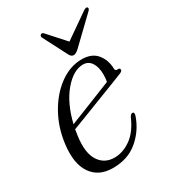

<svg xmlns="http://www.w3.org/2000/svg" viewBox="-157 -692 692 780"><g transform="rotate(-30 189.5 -301.5)"><path d="M326 -130Q306 -71.5 259.2 -31.8Q212.5 8 142 8Q75.5 8 43 -39Q10.5 -86 21 -172Q30 -246 64 -306.5Q98 -367 147.5 -402.8Q197 -438.5 251 -438.5Q298 -438.5 321.5 -409.8Q345 -381 346 -339.5Q346.5 -328.5 357.5 -330Q366.5 -331 368.5 -324.5Q371 -316 357 -310.5Q340 -303.5 305.8 -290.2Q271.5 -277 230.2 -261Q189 -245 150.5 -230Q112 -215 86.5 -205.5Q84 -191 82 -176Q72 -102 96.5 -63.8Q121 -25.5 168.5 -25.5Q207.5 -25.5 245 -51.8Q282.5 -78 307.5 -136Q315 -148 321.5 -147Q331 -146 326 -130ZM245 -417.5Q200 -417.5 156 -365.8Q112 -314 91 -226.5Q119 -237.5 157.5 -252.8Q196 -268 233.2 -283Q270.5 -298 294.5 -307.5Q297.5 -320.5 297.5 -342Q297.5 -375.5 283.8 -396.5Q270 -417.5 245 -417.5ZM258 -483Q243 -469 232.5 -469Q221 -469 214 -483L156.5 -594.5Q151.5 -603.5 159 -609Q165.5 -613.5 172.5 -605.5L244.5 -525.5L359.5 -605.5Q373 -614 377.5 -609Q382.5 -602.5 373.5 -594Z"/></g></svg>

Font: Fraunces 144pt Soft Light
Style: Italic
Weight: 300
Italic angle: -16°
Version: Version 1.000;[b76b70a41]